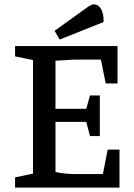

<svg xmlns="http://www.w3.org/2000/svg" viewBox="-20 -859 615 879"><path d="M49 0V-47L131 -64V-584L49 -601V-648H518V-477H464L442 -586H317L234 -581V-361H375L392 -422H437V-236H392L375 -301H234V-72Q252 -67 278.5 -64.5Q305 -62 330 -62H451L473 -174H527V0ZM253 -678 230 -718 365 -815Q378 -825 389 -832Q400 -839 409 -839Q424 -839 434 -829Q444 -819 449.5 -801Q455 -783 454 -758Z"/></svg>

Font: Faustina Light Medium
Style: Regular
Weight: 500
Version: Version 1.200